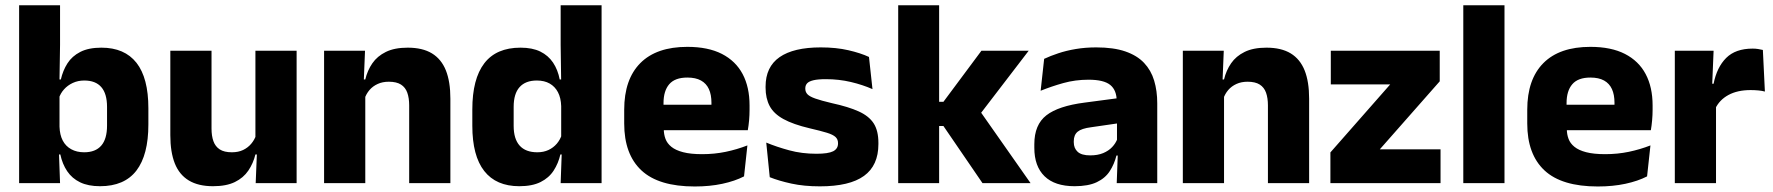

<svg xmlns="http://www.w3.org/2000/svg" viewBox="-20 -680 6585 713"><path d="M351.5 11.5Q307.5 11.5 277.5 -3Q247.5 -17.5 229.5 -44.2Q211.5 -71 204 -106.5H164.5L201 -209.5Q202 -179 213 -158Q224 -137 244.5 -125.8Q265 -114.5 292.5 -114.5Q334.5 -114.5 356 -139.2Q377.5 -164 377.5 -213.5V-283Q377.5 -332 356.2 -356.5Q335 -381 293 -381Q269.5 -381 250.2 -372Q231 -363 217.8 -348.2Q204.5 -333.5 198.5 -314.5L164 -385H206Q213.5 -418 230.5 -444.8Q247.5 -471.5 278.2 -487.2Q309 -503 356.5 -503Q442.5 -503 486.8 -446.8Q531 -390.5 531 -278V-218Q531 -104.5 486.5 -46.5Q442 11.5 351.5 11.5ZM51 0V-660.5H203V-513.5L200.5 -356L201 -342.5V-154L198.5 -124.5L203 0Z M765.5 -491.5V-202.5Q765.5 -175.5 772.5 -155.8Q779.5 -136 796 -125.2Q812.5 -114.5 841 -114.5Q865 -114.5 882.8 -123Q900.5 -131.5 912.8 -146Q925 -160.5 931 -178L954.5 -106.5H928.5Q920.5 -73.5 902.2 -46.5Q884 -19.5 852.2 -4Q820.5 11.5 771 11.5Q716.5 11.5 681.2 -9.8Q646 -31 629.2 -73Q612.5 -115 612.5 -178V-491.5ZM1081.5 -491.5V0H929.5L934.5 -123L928.5 -137V-491.5Z M1499.5 0V-289Q1499.5 -316 1492.5 -335.8Q1485.5 -355.5 1469 -366Q1452.5 -376.5 1424 -376.5Q1400.5 -376.5 1382.5 -368.2Q1364.5 -360 1352.2 -345.8Q1340 -331.5 1334 -313.5L1310.5 -385H1336.5Q1344.5 -418.5 1362.8 -445Q1381 -471.5 1413 -487.2Q1445 -503 1494 -503Q1549 -503 1584 -481.8Q1619 -460.5 1635.8 -418.5Q1652.5 -376.5 1652.5 -313.5V0ZM1183.5 0V-491.5H1335.5L1330.5 -368.5L1336.5 -354V0Z M1908.5 11.5Q1822.5 11.5 1778.2 -45Q1734 -101.5 1734 -213V-273.5Q1734 -387 1778.5 -445Q1823 -503 1913 -503Q1957 -503 1986.5 -488.5Q2016 -474 2033.8 -447.5Q2051.5 -421 2058.5 -385H2100L2064 -286Q2063 -316.5 2052 -337.5Q2041 -358.5 2021.2 -369.8Q2001.5 -381 1973.5 -381Q1931.5 -381 1909.5 -356.5Q1887.5 -332 1887.5 -283V-212.5Q1887.5 -164 1909.8 -139.2Q1932 -114.5 1975.5 -114.5Q1998.5 -114.5 2016.8 -123Q2035 -131.5 2047.8 -146.5Q2060.5 -161.5 2066.5 -180.5L2104 -106.5H2061Q2053.5 -73.5 2036 -46.5Q2018.5 -19.5 1987.5 -4Q1956.5 11.5 1908.5 11.5ZM2062 0 2066.5 -124.5 2064 -150.5V-349.5V-371L2062 -513.5V-660.5H2214V0Z M2560 12.5Q2426 12.5 2362 -47.2Q2298 -107 2298 -221.5V-272.5Q2298 -385.5 2358 -445.8Q2418 -506 2532.5 -506Q2609.5 -506 2660.8 -479.8Q2712 -453.5 2737.8 -405Q2763.5 -356.5 2763.5 -288.5V-272Q2763.5 -253 2761.8 -233.2Q2760 -213.5 2757 -196.5H2619Q2621 -225.5 2621.5 -251.2Q2622 -277 2622 -298Q2622 -328.5 2612.5 -349.2Q2603 -370 2583.2 -381Q2563.5 -392 2532.5 -392Q2486.5 -392 2465.2 -367.2Q2444 -342.5 2444 -297V-252L2445 -235.5V-200.5Q2445 -181.5 2451.2 -164.5Q2457.5 -147.5 2473.2 -134.8Q2489 -122 2516.8 -114.8Q2544.5 -107.5 2587.5 -107.5Q2633 -107.5 2675 -116.2Q2717 -125 2755.5 -140L2743 -25Q2709 -7.5 2662.5 2.5Q2616 12.5 2560 12.5ZM2379 -196.5V-291H2726V-196.5Z M3024.5 12Q2966 12 2919 1.8Q2872 -8.5 2838.5 -22L2825.5 -150.5Q2864 -134.5 2910.8 -121.8Q2957.5 -109 3012 -109Q3055.5 -109 3073.8 -118.2Q3092 -127.5 3092 -147V-149Q3092 -162.5 3082.8 -171.2Q3073.5 -180 3050.8 -187Q3028 -194 2987 -203.5Q2925.5 -218 2889.5 -237.8Q2853.5 -257.5 2838.2 -286.2Q2823 -315 2823 -354.5V-358.5Q2823 -431.5 2875 -467.8Q2927 -504 3028 -504Q3085 -504 3130.5 -493.5Q3176 -483 3207 -468.5L3220 -349Q3184 -365 3139.8 -375.5Q3095.5 -386 3047 -386Q3017.5 -386 3000.8 -382Q2984 -378 2977.2 -370.5Q2970.5 -363 2970.5 -352V-350.5Q2970.5 -338.5 2978.5 -330Q2986.5 -321.5 3007.8 -314Q3029 -306.5 3069 -297Q3131 -283.5 3169 -266.2Q3207 -249 3224.5 -221.8Q3242 -194.5 3242 -149.5V-145Q3242 -65.5 3188.5 -26.8Q3135 12 3024.5 12Z M3628.5 0 3483.5 -212H3443.5V-302H3483.5L3624.5 -491.5H3800L3613 -247.5V-276.5L3807 0ZM3315.5 0V-660.5H3467.5V0Z M4127 0 4131.5 -123 4128 -130.5V-284L4127 -304Q4127 -345 4103 -364.5Q4079 -384 4022.5 -384Q3973 -384 3928.5 -371.5Q3884 -359 3844.5 -343L3857.5 -461.5Q3881 -472.5 3910.2 -482.2Q3939.5 -492 3975 -498Q4010.5 -504 4051 -504Q4115.5 -504 4159 -489Q4202.5 -474 4228.5 -446.5Q4254.5 -419 4266 -380.8Q4277.5 -342.5 4277.5 -296.5V0ZM3970.5 11.5Q3897 11.5 3859 -25.5Q3821 -62.5 3821 -131V-144.5Q3821 -217 3865.8 -251.8Q3910.5 -286.5 4008 -299L4140 -316.5L4149 -224.5L4032 -207.5Q3996.5 -203 3982 -191Q3967.5 -179 3967.5 -155.5V-152Q3967.5 -129.5 3982 -116.2Q3996.5 -103 4028.5 -103Q4056.5 -103 4076.8 -111.5Q4097 -120 4110 -133.8Q4123 -147.5 4129.5 -164.5L4151 -102.5H4126Q4118 -70.5 4101.2 -44.5Q4084.5 -18.5 4053 -3.5Q4021.5 11.5 3970.5 11.5Z M4688.5 0V-289Q4688.5 -316 4681.5 -335.8Q4674.5 -355.5 4658 -366Q4641.5 -376.5 4613 -376.5Q4589.5 -376.5 4571.5 -368.2Q4553.5 -360 4541.2 -345.8Q4529 -331.5 4523 -313.5L4499.5 -385H4525.5Q4533.5 -418.5 4551.8 -445Q4570 -471.5 4602 -487.2Q4634 -503 4683 -503Q4738 -503 4773 -481.8Q4808 -460.5 4824.8 -418.5Q4841.5 -376.5 4841.5 -313.5V0ZM4372.5 0V-491.5H4524.5L4519.5 -368.5L4525.5 -354V0Z M5329.5 -125.5V0H4920.5V-114L5142.5 -366.5H4922V-491.5H5326.5V-378L5104 -125.5Z M5414 0V-660.5H5567V0Z M5913.5 12.5Q5779.5 12.5 5715.5 -47.2Q5651.5 -107 5651.5 -221.5V-272.5Q5651.5 -385.5 5711.5 -445.8Q5771.5 -506 5886 -506Q5963 -506 6014.2 -479.8Q6065.5 -453.5 6091.2 -405Q6117 -356.5 6117 -288.5V-272Q6117 -253 6115.2 -233.2Q6113.5 -213.5 6110.5 -196.5H5972.5Q5974.5 -225.5 5975 -251.2Q5975.5 -277 5975.5 -298Q5975.5 -328.5 5966 -349.2Q5956.5 -370 5936.8 -381Q5917 -392 5886 -392Q5840 -392 5818.8 -367.2Q5797.5 -342.5 5797.5 -297V-252L5798.5 -235.5V-200.5Q5798.5 -181.5 5804.8 -164.5Q5811 -147.5 5826.8 -134.8Q5842.5 -122 5870.2 -114.8Q5898 -107.5 5941 -107.5Q5986.5 -107.5 6028.5 -116.2Q6070.5 -125 6109 -140L6096.5 -25Q6062.5 -7.5 6016 2.5Q5969.5 12.5 5913.5 12.5ZM5732.5 -196.5V-291H6079.5V-196.5Z M6349.5 -276 6307.5 -369H6343.5Q6355.5 -430 6390.2 -464.8Q6425 -499.5 6488.5 -499.5Q6499.5 -499.5 6508.8 -498Q6518 -496.5 6526.5 -494.5L6534 -340Q6523.5 -343 6509.5 -344.2Q6495.5 -345.5 6481 -345.5Q6432 -345.5 6398.5 -327.2Q6365 -309 6349.5 -276ZM6199.5 0V-491.5H6343.5L6337 -334.5L6352.5 -332.5V0Z"/></svg>

Font: Anek Odia
Style: Bold
Weight: 700
Designer: Yesha Goshar & Mahesh Sahu (Odia), Yesha Goshar (Latin)
Foundry: Ek Type
Version: Version 1.003